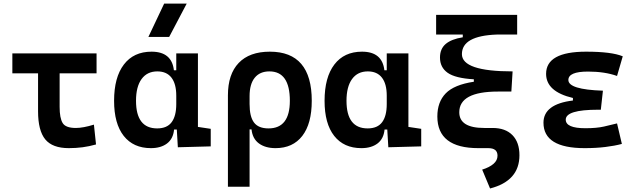

<svg xmlns="http://www.w3.org/2000/svg" viewBox="-20 -815 3556 1069"><path d="M363.3 9.8Q272 9.8 231.9 -39.1Q191.9 -87.9 191.9 -195.3V-406.7H48.8V-517.6H517.6V-406.7H312V-219.7Q312 -158.2 328.6 -130.4Q345.2 -102.5 402.3 -102.5Q422.4 -102.5 447.8 -107.2Q473.1 -111.8 502.9 -121.1L514.6 -10.7Q477.1 0 439.9 4.9Q402.8 9.8 363.3 9.8Z M820.3 9.8Q722.7 9.8 668.9 -58.3Q615.2 -126.5 615.2 -253.9Q615.2 -384.3 669.7 -455.8Q724.1 -527.3 823.7 -527.3Q936.5 -527.3 948.2 -423.8H961.4V-517.6H1082V-108.4L1153.3 -97.7V0L970.2 4.9L964.4 -93.8H949.2Q944.3 -42 909.9 -16.1Q875.5 9.8 820.3 9.8ZM961.4 -235.4V-282.2Q961.4 -348.1 934.6 -382.8Q907.7 -417.5 856 -417.5Q799.3 -417.5 768.3 -375Q737.3 -332.5 737.3 -253.9Q737.3 -100.1 855 -100.1Q910.2 -100.1 935.8 -134.8Q961.4 -169.4 961.4 -235.4ZM806.2 -609.4 894 -794.9H1019.5L921.9 -609.4Z M1514.2 9.8Q1457 9.8 1421.4 -16.6Q1385.7 -43 1380.4 -94.7H1369.6V224.6H1249V-284.2Q1249 -401.9 1309.1 -464.6Q1369.1 -527.3 1482.4 -527.3Q1715.8 -527.3 1715.8 -253.9Q1715.8 -126.5 1663.1 -58.3Q1610.4 9.8 1514.2 9.8ZM1369.6 -235.8Q1369.6 -165.5 1394.3 -132.8Q1418.9 -100.1 1475.1 -100.1Q1593.8 -100.1 1593.8 -253.9Q1593.8 -417.5 1480 -417.5Q1426.8 -417.5 1398.2 -382.1Q1369.6 -346.7 1369.6 -279.8Z M1992.2 9.8Q1894.5 9.8 1840.8 -58.3Q1787.1 -126.5 1787.1 -253.9Q1787.1 -384.3 1841.6 -455.8Q1896 -527.3 1995.6 -527.3Q2108.4 -527.3 2120.1 -423.8H2133.3V-517.6H2253.9V-108.4L2325.2 -97.7V0L2142.1 4.9L2136.2 -93.8H2121.1Q2116.2 -42 2081.8 -16.1Q2047.4 9.8 1992.2 9.8ZM2133.3 -235.4V-282.2Q2133.3 -348.1 2106.4 -382.8Q2079.6 -417.5 2027.8 -417.5Q1971.2 -417.5 1940.2 -375Q1909.2 -332.5 1909.2 -253.9Q1909.2 -100.1 2026.9 -100.1Q2082 -100.1 2107.7 -134.8Q2133.3 -169.4 2133.3 -235.4Z M2643.6 9.8Q2415 9.8 2415 -166.5Q2415 -247.1 2461.7 -295.2Q2508.3 -343.3 2618.2 -359.9V-373.5Q2515.1 -379.4 2472.4 -409.7Q2429.7 -439.9 2429.7 -494.6Q2429.7 -543 2461.4 -570.1Q2493.2 -597.2 2556.6 -607.4V-622.6H2408.2V-732.4H2859.4V-622.6H2746.1Q2551.8 -615.7 2551.8 -513.7Q2551.8 -417.5 2834 -417.5L2827.1 -305.2H2752.9Q2537.1 -305.2 2537.1 -189.9Q2537.1 -102.5 2676.3 -102.5H2722.7Q2793.9 -102.5 2833 -62.7Q2872.1 -22.9 2872.1 49.3Q2872.1 192.4 2708.5 234.4L2664.6 129.4Q2705.1 116.7 2727.5 97.4Q2750 78.1 2750 51.8Q2750 9.8 2698.7 9.8Z M3235.4 9.8Q3005.9 9.8 3005.9 -131.8Q3005.9 -235.4 3169.9 -255.4V-269.5Q3020.5 -304.7 3020.5 -403.8Q3020.5 -527.3 3243.2 -527.3Q3385.3 -527.3 3447.3 -501.5L3415.5 -392.1Q3346.7 -416.5 3253.9 -416.5Q3144.5 -416.5 3144.5 -369.6Q3144.5 -316.4 3336.9 -310.1L3325.2 -204.1H3309.6Q3129.9 -204.1 3129.9 -148.9Q3129.9 -101.1 3239.3 -101.1Q3301.8 -101.1 3342.5 -110.4Q3383.3 -119.6 3415.5 -127.9L3442.4 -13.7Q3402.3 -2.9 3350.1 3.4Q3297.9 9.8 3235.4 9.8Z"/></svg>

Font: CaskaydiaCove NFP SemiBold
Style: Regular
Weight: 600
Designer: Aaron Bell
Foundry: Saja Typeworks
Version: Version 2111.001; VTT 6.35;Nerd Fonts 3.1.1